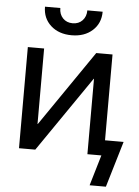

<svg xmlns="http://www.w3.org/2000/svg" viewBox="-59 -774 706 975"><g transform="rotate(5 294.0 -286.0)"><path d="M493.2 0H410.2V-384.3H408.7L144.5 0H61.5V-515.6H144.5V-130.9H146L410.2 -515.6H493.2ZM277.3 -594.7Q211.9 -594.7 171.1 -631.6Q130.4 -668.5 130.4 -727.5H208.5Q208.5 -695.8 227.5 -675.8Q246.6 -655.8 277.3 -655.8Q308.1 -655.8 327.1 -675.8Q346.2 -695.8 346.2 -727.5H424.3Q424.3 -668.5 383.5 -631.6Q342.8 -594.7 277.3 -594.7ZM435.1 156.2 481.4 0H450.2V-78.1H587.9L518.1 156.2Z"/></g></svg>

Font: Inter Display
Style: Regular
Weight: 400
Designer: Rasmus Andersson
Foundry: rsms
Version: Version 4.000;git-37864ae